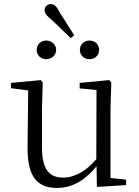

<svg xmlns="http://www.w3.org/2000/svg" viewBox="-20 -913 688 947"><path d="M208 -621C233 -621 257 -639 257 -667C257 -695 233 -713 208 -713C183 -713 161 -695 161 -667C161 -639 183 -621 208 -621ZM329 -725 346 -739 275 -851C261 -880 248 -893 231 -893C216 -893 200 -882 200 -864C200 -846 212 -834 233 -817ZM421 -621C447 -621 469 -639 469 -667C469 -695 447 -713 421 -713C396 -713 374 -695 374 -667C374 -639 396 -621 421 -621ZM458 9 602 0V-27L525 -35V-379L529 -506L519 -518L373 -504V-477L456 -469L455 -128C407 -71 350 -37 291 -37C224 -37 187 -76 187 -187V-379L191 -506L181 -518L34 -504V-478L119 -467L116 -185C115 -37 167 14 262 14C340 14 405 -29 456 -93Z"/></svg>

Font: Noto Serif KR Light
Style: Regular
Weight: 300
Designer: Ryoko NISHIZUKA 西塚涼子 (kana & ideographs); Frank Grießhammer (Latin, Greek & Cyrillic); Wenlong ZHANG 张文龙 (bopomofo); San
Foundry: Adobe
Version: Version 2.001;hotconv 1.1.0;makeotfexe 2.6.0